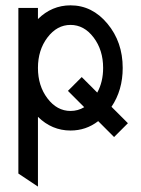

<svg xmlns="http://www.w3.org/2000/svg" viewBox="-20 -479 528 719"><path d="M122.1 219.7 48.8 170.9V-449.2H122.1V-407.7Q174.3 -459 244.1 -459Q325.2 -459 382.3 -390.4Q439.5 -321.8 439.5 -224.6Q439.5 -141.1 397.5 -79.1L459 -17.6L407.2 34.2L347.7 -25.4Q302.2 9.8 244.1 9.8Q174.3 9.8 122.1 -41.5ZM244.1 -63.5Q272 -63.5 295.4 -77.6L234.4 -138.7L286.1 -190.4L344.2 -132.3Q366.2 -172.4 366.2 -224.6Q366.2 -291.5 330.6 -338.6Q294.9 -385.7 244.1 -385.7Q193.4 -385.7 157.7 -338.6Q122.1 -291.5 122.1 -224.6Q122.1 -157.7 157.7 -110.6Q193.4 -63.5 244.1 -63.5Z"/></svg>

Font: Catrinity
Style: Regular
Weight: 400
Designer: Alexander Lange
Foundry: High-Logic / Made with FontCreator
Version: Version 2.090;May 20, 2024;FontCreator 15.0.0.2974 64-bit